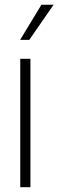

<svg xmlns="http://www.w3.org/2000/svg" viewBox="-20 -781 244 801"><path d="M64.5 0V-535.6H106.9V0ZM64 -614.7 152.8 -761.2H203.6L102.1 -614.7Z"/></svg>

Font: Inter Display Extra Light
Style: Regular
Weight: 200
Designer: Rasmus Andersson
Foundry: rsms
Version: Version 4.000;git-4fc901f